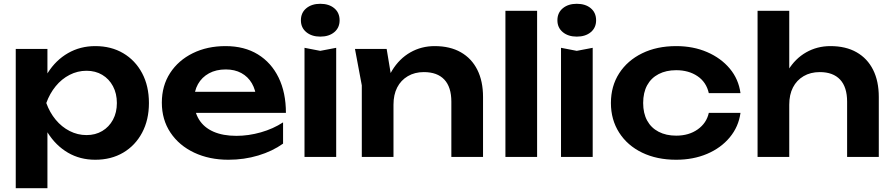

<svg xmlns="http://www.w3.org/2000/svg" viewBox="-20 -827 4707 1012"><path d="M63 -569H230V-388L223 -366V-229L230 -188V165H63ZM172 -284Q189 -375 231.5 -442.5Q274 -510 338.5 -547Q403 -584 482 -584Q566 -584 629.5 -546.5Q693 -509 729 -441.5Q765 -374 765 -284Q765 -195 729 -127.5Q693 -60 629.5 -22.5Q566 15 482 15Q402 15 338.5 -22Q275 -59 232 -126.5Q189 -194 172 -284ZM596 -284Q596 -334 575.5 -372.5Q555 -411 519 -432.5Q483 -454 436 -454Q389 -454 347 -432.5Q305 -411 273.5 -372.5Q242 -334 224 -284Q242 -234 273.5 -196Q305 -158 347 -136.5Q389 -115 436 -115Q483 -115 519 -136.5Q555 -158 575.5 -196Q596 -234 596 -284Z M1184 15Q1083 15 1003.5 -22.5Q924 -60 878.5 -128Q833 -196 833 -286Q833 -375 876.5 -442Q920 -509 996 -546.5Q1072 -584 1169 -584Q1268 -584 1339 -540.5Q1410 -497 1448.5 -418Q1487 -339 1487 -232H967V-343H1397L1332 -303Q1328 -353 1307.5 -388Q1287 -423 1252 -442Q1217 -461 1170 -461Q1119 -461 1081.5 -440.5Q1044 -420 1023.5 -383.5Q1003 -347 1003 -298Q1003 -239 1029 -197Q1055 -155 1105 -133Q1155 -111 1226 -111Q1290 -111 1355 -129.5Q1420 -148 1472 -182V-70Q1416 -30 1341.5 -7.5Q1267 15 1184 15Z M1585 -575 1668 -559 1752 -575V0H1585ZM1668 -634Q1623 -634 1594.5 -657.5Q1566 -681 1566 -720Q1566 -760 1594.5 -783.5Q1623 -807 1668 -807Q1714 -807 1742 -783.5Q1770 -760 1770 -720Q1770 -681 1742 -657.5Q1714 -634 1668 -634Z M1851 -569H2018L2054 -352V0H1887V-377ZM2271 -584Q2352 -584 2409 -551.5Q2466 -519 2496 -459Q2526 -399 2526 -316V0H2359V-291Q2359 -368 2322 -407.5Q2285 -447 2214 -447Q2166 -447 2129.5 -425.5Q2093 -404 2073.5 -366Q2054 -328 2054 -275L1999 -304Q2009 -394 2047 -456Q2085 -518 2143 -551Q2201 -584 2271 -584Z M2644 -770H2811V0H2644Z M2937 -575 3020 -559 3104 -575V0H2937ZM3020 -634Q2975 -634 2946.5 -657.5Q2918 -681 2918 -720Q2918 -760 2946.5 -783.5Q2975 -807 3020 -807Q3066 -807 3094 -783.5Q3122 -760 3122 -720Q3122 -681 3094 -657.5Q3066 -634 3020 -634Z M3883 -232Q3873 -159 3826.5 -103Q3780 -47 3707 -16Q3634 15 3544 15Q3442 15 3364.5 -22.5Q3287 -60 3243.5 -128Q3200 -196 3200 -284Q3200 -373 3243.5 -440.5Q3287 -508 3364.5 -546Q3442 -584 3544 -584Q3634 -584 3707 -552.5Q3780 -521 3826.5 -465.5Q3873 -410 3883 -336H3716Q3703 -394 3656.5 -425.5Q3610 -457 3544 -457Q3491 -457 3451.5 -436.5Q3412 -416 3391 -377.5Q3370 -339 3370 -284Q3370 -230 3391 -191.5Q3412 -153 3451.5 -132.5Q3491 -112 3544 -112Q3611 -112 3657.5 -145Q3704 -178 3716 -232Z M3973 -770H4140V0H3973ZM4357 -584Q4438 -584 4495 -551.5Q4552 -519 4582 -459Q4612 -399 4612 -316V0H4445V-291Q4445 -368 4408 -407.5Q4371 -447 4301 -447Q4252 -447 4215.5 -425.5Q4179 -404 4159.5 -366Q4140 -328 4140 -275L4085 -304Q4096 -394 4133.5 -456Q4171 -518 4229 -551Q4287 -584 4357 -584Z"/></svg>

Font: Unbounded Medium
Style: Regular
Weight: 500
Designer: Luke Prowse, Jean-Baptiste Morizot, Fátima Lázaro, Florian Runge
Foundry: NaN
Version: Version 1.700